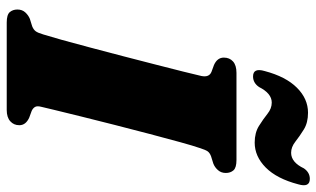

<svg xmlns="http://www.w3.org/2000/svg" viewBox="-210 -754 964 585"><g transform="rotate(90 272.5 -462.0)"><path d="M306 -105.5Q302.5 -92.5 306.5 -86Q310.5 -79.5 318.5 -76L339 -68.5Q362 -58 362 -38.5Q362 -21.5 350 -10.8Q338 0 315.5 0H49Q25.5 0 17.5 -9.2Q9.5 -18.5 9.5 -32.5Q9.5 -47 18.2 -56.5Q27 -66 38 -70.5L60.5 -77.5Q70.5 -81.5 75.5 -88Q80.5 -94.5 85.5 -111.5Q91.5 -130.5 102 -168Q112.5 -205.5 125.2 -253.8Q138 -302 151.5 -353.8Q165 -405.5 177.2 -453.5Q189.5 -501.5 198.8 -538.5Q208 -575.5 212 -593Q217 -617 199 -624L178.5 -631.5Q156 -641.5 156 -661.5Q156 -679 167.8 -689.5Q179.5 -700 202.5 -700H468Q491.5 -700 499.5 -690.8Q507.5 -681.5 507.5 -667.5Q507.5 -653.5 499 -643.8Q490.5 -634 479 -629.5L456.5 -622.5Q446 -618.5 441.5 -612Q437 -605.5 431.5 -588Q425 -569.5 413.8 -529Q402.5 -488.5 388.8 -436Q375 -383.5 361 -328.5Q347 -273.5 335 -225Q323 -176.5 315.2 -144.2Q307.5 -112 306 -105.5ZM415 -755.5Q385 -755.5 364.2 -768.5Q343.5 -781.5 327.2 -794.5Q311 -807.5 293 -807.5Q265 -807.5 245.5 -768.5Q233 -750.5 213.5 -750.5Q186.5 -750.5 197 -786Q214 -850.5 247.8 -884.2Q281.5 -918 324 -918Q354.5 -918 375 -905.2Q395.5 -892.5 412 -879.5Q428.5 -866.5 446 -866.5Q475 -866.5 493.5 -905.5Q506 -923.5 525.5 -923.5Q552.5 -923.5 542 -888Q525 -823 491 -789.2Q457 -755.5 415 -755.5Z"/></g></svg>

Font: Fraunces 9pt S000 Black
Style: Italic
Weight: 900
Italic angle: -16°
Version: Version 1.000; ttfautohint (v1.8.3)